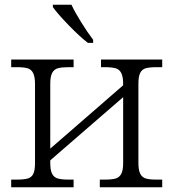

<svg xmlns="http://www.w3.org/2000/svg" viewBox="-20 -786 728 806"><path d="M27 -32H48Q80 -32 96 -36.5Q112 -41 119.5 -55.5Q127 -70 127 -102V-433Q127 -464 119 -479.5Q111 -495 95.5 -499.5Q80 -504 50 -504H27V-536H289V-504H268Q239 -504 223 -499.5Q207 -495 199 -480Q191 -465 191 -434V-162L497 -428V-433Q497 -464 489 -479.5Q481 -495 465 -499.5Q449 -504 419 -504H404V-536H661V-504H639Q608 -504 592 -499.5Q576 -495 568.5 -480Q561 -465 561 -434V-102Q561 -71 569 -56Q577 -41 592.5 -36.5Q608 -32 639 -32H661V0H399V-32H418Q449 -32 465 -36.5Q481 -41 489 -56Q497 -71 497 -102V-378L191 -113V-102Q191 -71 199 -56Q207 -41 223 -36.5Q239 -32 270 -32H289V0H27ZM202 -756V-766H280Q295 -734 321.5 -691.5Q348 -649 371 -619V-606H349Q315 -632 268.5 -680Q222 -728 202 -756Z"/></svg>

Font: Noto Serif Light
Style: Regular
Weight: 300
Designer: Monotype Design Team
Foundry: Monotype Imaging Inc.
Version: Version 1.001